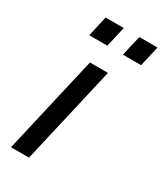

<svg xmlns="http://www.w3.org/2000/svg" viewBox="-176 -760 708 830"><g transform="rotate(30 178.0 -345.0)"><path d="M23.4 0 135.7 -487.8H225.6L113.3 0ZM74.2 -588.4 97.2 -689.9H188L164.6 -588.4ZM242.2 -588.4 265.6 -689.9H356.4L333 -588.4Z"/></g></svg>

Font: Acari Sans Medium
Style: Italic
Weight: 500
Italic angle: -13°
Designer: Alfredo Marco Pradil and Stefan Peev
Foundry: Hanken Design Co.
Version: Version 1.045